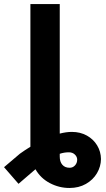

<svg xmlns="http://www.w3.org/2000/svg" viewBox="-101 -727 521 946"><path d="M193.4 -707V-68.8Q225.6 -77.1 252.9 -77.1Q294.4 -77.1 326.9 -59.1Q359.4 -41 377.7 -10.5Q396 20 396.5 56.6Q396 93.8 376.7 126.5Q357.4 159.2 322.3 179.2Q287.1 199.2 241.2 199.2Q190.4 199.2 144.8 175.3Q99.1 151.4 73.7 106.9L-9.8 178.7L-81.1 96.7L-2.9 30.3Q22.9 11.7 48.8 -3.9V-707ZM242.2 99.6Q257.8 99.6 268.6 87.9Q279.3 76.2 279.3 59.6Q279.3 45.4 267.8 34.4Q256.3 23.4 238.3 23.4Q214.8 23.4 193.4 30.8V44.9Q193.4 69.8 206.1 84.7Q218.8 99.6 242.2 99.6Z"/></svg>

Font: Pretendard GOV
Style: Bold
Weight: 700
Designer: Base glyphs from Inter by Rasmus Andersson; Hangeul glyphs from Noto Sans CJK(Source Han Sans) by Jang Soo-young and Kan
Foundry: Kil Hyung-jin
Version: Version 1.309